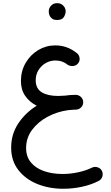

<svg xmlns="http://www.w3.org/2000/svg" viewBox="-20 -856 689 1192"><path d="M49.3 60.5Q49.3 -22.9 93.5 -89.6Q137.7 -156.2 208 -199.7Q163.1 -222.2 136.5 -260.7Q109.9 -299.3 109.9 -352.5Q109.9 -415.5 139.4 -465.8Q168.9 -516.1 217.5 -545.2Q266.1 -574.2 323.2 -574.2Q396 -574.2 453.6 -528.8Q469.2 -519 473.4 -500Q477.5 -481 466.8 -465.3Q457 -450.7 439.2 -447Q421.4 -443.4 402.8 -452.1Q368.2 -480.5 324.2 -480.5Q291.5 -480.5 263.7 -464.4Q235.8 -448.2 218.8 -420.7Q201.7 -393.1 201.7 -357.4Q201.7 -306.2 239 -283.2Q276.4 -260.3 340.8 -260.3Q358.4 -260.3 382.8 -262.2Q415 -267.1 447.3 -267.1H447.8Q450.2 -267.1 452.1 -267.1Q470.7 -266.1 483.6 -252.9Q496.6 -239.7 496.6 -221.2Q496.6 -203.1 484.4 -190.2Q472.2 -177.2 455.1 -175.8Q453.6 -175.3 452.1 -175.3Q444.3 -174.8 435.5 -174.8Q426.8 -174.8 412.6 -172.9Q406.7 -172.4 401.4 -171.9Q335 -162.6 275.6 -131.1Q216.3 -99.6 179.2 -49.8Q142.1 0 142.1 63Q142.1 116.7 172.1 152.6Q202.1 188.5 253.4 206.3Q304.7 224.1 368.7 224.1Q416.5 224.1 465.3 213.6Q514.2 203.1 550.3 185.1Q567.4 176.8 585.9 182.6Q604.5 188.5 612.8 205.1Q621.1 221.7 615.2 240.2Q609.4 258.8 592.8 267.1Q546.9 291 489 303.5Q431.2 315.9 373 315.9Q284.2 315.9 210.7 285.9Q137.2 255.9 93.3 198.7Q49.3 141.6 49.3 60.5ZM282.7 -786.1Q282.7 -805.7 297.1 -821Q311.5 -836.4 334.5 -836.4Q350.6 -836.4 361.8 -829.8Q373 -823.2 379.4 -813Q387.7 -800.8 387.7 -785.6Q387.7 -769.5 377 -750.7Q366.2 -731.9 334.5 -731.9Q313.5 -731.9 302.2 -741.2Q291 -750.5 286.6 -762.7Q282.7 -772.9 282.7 -786.1Z"/></svg>

Font: Mikhak-DS1-FD Medium
Style: Regular
Weight: 500
Designer: Amin Abedi
Version: Version 3.2